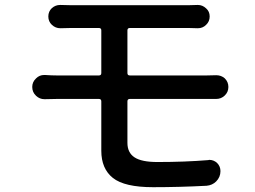

<svg xmlns="http://www.w3.org/2000/svg" viewBox="-20 -738 1040 782"><path d="M508.8 -335Q499 -335 499 -325.2V-156.2Q499 -116.2 527.8 -97.2Q556.6 -78.1 621.1 -78.1Q733.4 -78.1 828.1 -85.9Q830.1 -86.9 832 -86.9Q850.6 -86.9 864.3 -74.2Q877.9 -60.5 877.9 -41Q877.9 -16.6 860.4 1Q844.7 16.6 821.3 18.6Q710 24.4 603.5 24.4Q487.3 24.4 439.9 -13.2Q392.6 -50.8 392.6 -124V-325.2Q392.6 -335 382.8 -335H211.9Q193.4 -335 163.1 -334Q162.1 -334 161.1 -334Q141.6 -334 127 -347.7Q111.3 -362.3 111.3 -383.8Q111.3 -404.3 127 -418.9Q140.6 -432.6 160.2 -432.6Q162.1 -432.6 163.1 -432.6Q190.4 -430.7 211.9 -430.7H382.8Q392.6 -430.7 392.6 -440.4V-614.3Q392.6 -624 382.8 -624H269.5Q247.1 -624 226.6 -623Q225.6 -623 225.6 -623Q206.1 -623 191.4 -636.7Q176.8 -650.4 176.8 -670.9Q176.8 -691.4 191.4 -705.1Q206.1 -717.8 224.6 -717.8Q225.6 -717.8 226.6 -717.8Q249 -716.8 269.5 -716.8H748Q767.6 -716.8 784.2 -717.8Q785.2 -717.8 786.1 -717.8Q804.7 -717.8 819.3 -704.1Q834 -691.4 834 -670.9Q834 -650.4 819.3 -636.7Q805.7 -623 786.1 -623Q785.2 -623 784.2 -623Q765.6 -624 748 -624H508.8Q499 -624 499 -614.3V-440.4Q499 -430.7 508.8 -430.7H821.3Q835 -430.7 859.4 -431.6Q860.4 -431.6 861.3 -431.6Q880.9 -431.6 895.5 -418.9Q910.2 -404.3 910.2 -383.8Q910.2 -363.3 895.5 -349.1Q880.9 -335 860.4 -335Q860.4 -335 860.4 -335Q845.7 -335 823.2 -335Z"/></svg>

Font: Gen Jyuu GothicX Medium
Style: Regular
Weight: 500
Designer: Ryoko NISHIZUKA (kana &amp; ideographs); Paul D. Hunt (Latin, Greek &amp; Cyrillic); Wenlong ZHANG (bopomofo); Sandoll C
Version: Version 1.058.20140828